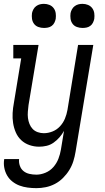

<svg xmlns="http://www.w3.org/2000/svg" viewBox="-23 -753 543 996"><path d="M166 223Q143 223 120.5 220Q98 217 78 209.5Q58 202 41 188.5Q24 175 13.5 156.5Q3 138 -1 116Q-5 94 -1 72H76Q74 90 80 107Q86 124 99 134.5Q112 145 129.5 149Q147 153 166 153Q189 153 213 143Q237 133 254 113.5Q271 94 280 70.5Q289 47 293 23L309 -74Q299 -56 285.5 -40.5Q272 -25 255 -13Q238 -1 218.5 3.5Q199 8 180 8Q154 8 129.5 -0.5Q105 -9 87 -26Q69 -43 59 -66Q49 -89 45 -114.5Q41 -140 42.5 -166.5Q44 -193 49 -219L87 -450H46V-520H177L125 -208Q123 -191 121.5 -174Q120 -157 122 -141Q124 -125 130 -110Q136 -95 146.5 -84Q157 -73 172.5 -67.5Q188 -62 204 -62Q227 -62 249.5 -71Q272 -80 288.5 -98Q305 -116 314 -138Q323 -160 327 -183L382 -520H461L369 34Q365 59 357.5 83Q350 107 336.5 129Q323 151 304 170Q285 189 262 201Q239 213 214.5 218Q190 223 166 223ZM405 -608Q390 -608 376 -613Q362 -618 353.5 -629.5Q345 -641 343 -655.5Q341 -670 343 -685Q345 -695 350.5 -705Q356 -715 365 -721.5Q374 -728 384 -730.5Q394 -733 405 -733Q420 -733 433.5 -727.5Q447 -722 455.5 -710.5Q464 -699 466 -684.5Q468 -670 466 -655Q464 -645 459 -635Q454 -625 445 -618.5Q436 -612 425.5 -610Q415 -608 405 -608ZM205 -608Q190 -608 176 -613Q162 -618 153.5 -629.5Q145 -641 143 -655.5Q141 -670 143 -685Q145 -695 150.5 -705Q156 -715 165 -721.5Q174 -728 184 -730.5Q194 -733 205 -733Q220 -733 233.5 -727.5Q247 -722 255.5 -710.5Q264 -699 266 -684.5Q268 -670 266 -655Q264 -645 259 -635Q254 -625 245 -618.5Q236 -612 225.5 -610Q215 -608 205 -608Z"/></svg>

Font: Iosevka Gothic
Style: Italic
Weight: 400
Italic angle: -9°
Monospace: yes
Designer: Belleve Invis
Foundry: Belleve Invis
Version: Version 15.5.1; ttfautohint (v1.8.4)